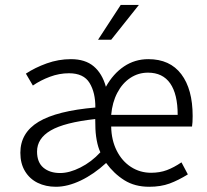

<svg xmlns="http://www.w3.org/2000/svg" viewBox="-20 -731 825 764"><path d="M262.2 -495.6Q319.3 -495.6 353 -467Q386.7 -438.5 401.4 -385.7Q430.2 -437.5 473.4 -466.6Q516.6 -495.6 570.3 -495.6Q656.2 -495.6 701.4 -435.8Q746.6 -376 746.6 -269.5Q746.6 -242.2 744.1 -227.5H422.4Q423.3 -173.8 444.3 -131.8Q465.3 -89.8 501.2 -66.7Q537.1 -43.5 581.1 -43.5Q615.7 -43.5 643.8 -54Q671.9 -64.5 702.1 -85L727.5 -37.1Q689.9 -13.7 654.8 -0.7Q619.6 12.2 573.7 12.2Q516.6 12.2 475.1 -13.7Q433.6 -39.6 402.3 -82.5Q353.5 -37.6 301.3 -12.7Q249 12.2 202.6 12.2Q162.1 12.2 130.1 -3.4Q98.1 -19 79.6 -49.6Q61 -80.1 61 -123Q61 -202.6 133.5 -246.3Q206.1 -290 359.4 -303.2Q359.9 -362.3 336.4 -400.9Q313 -439.5 254.4 -439.5Q215.8 -439.5 178.5 -425.5Q141.1 -411.6 110.8 -390.6L83 -438Q119.1 -461.9 166 -478.8Q212.9 -495.6 262.2 -495.6ZM568.8 -441.9Q530.3 -441.9 498.5 -420.9Q466.8 -399.9 446.8 -361.8Q426.8 -323.7 422.4 -273.9H687Q687 -356.4 657.2 -399.2Q627.4 -441.9 568.8 -441.9ZM379.4 -125Q370.1 -144.5 364.7 -173.6Q359.4 -202.6 359.4 -233.4L358.9 -257.3Q236.3 -243.7 181.9 -211.9Q127.4 -180.2 127.4 -127.9Q127.4 -85 152.8 -63.7Q178.2 -42.5 219.2 -42.5Q256.3 -42.5 300 -64.5Q343.8 -86.4 379.4 -125ZM370.1 -572.8 460.4 -711.4H532.7L422.4 -572.8Z"/></svg>

Font: Varta
Style: Light
Weight: 300
Designer: Joana Correia, Viktoriya Grabowska, Eben Sorkin
Foundry: Sorkin Type
Version: Version 1.002; ttfautohint (v1.3) -l 8 -r 24 -G 200 -x 12 -H